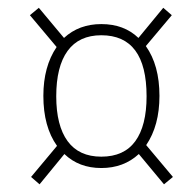

<svg xmlns="http://www.w3.org/2000/svg" viewBox="-20 -588 500 495"><path d="M425.8 -131.8 402.8 -112.8 337.9 -190.9Q298.8 -154.8 241.2 -154.8Q183.6 -154.8 146 -190.9L82 -112.8L60.1 -131.8L127 -211.9Q91.8 -261.2 91.8 -340.8Q91.8 -416.5 126 -466.8L57.1 -548.8L80.1 -567.9L145 -490.2Q183.6 -525.9 241.2 -525.9Q299.8 -525.9 336.9 -490.2L400.9 -567.9L422.9 -548.8L356 -469.2Q391.1 -419.9 391.1 -340.8Q391.1 -264.2 356.9 -213.9ZM241.2 -184.1Q299.8 -184.1 328.9 -224.1Q357.9 -264.2 357.9 -339.8Q357.9 -497.1 241.2 -497.1Q183.6 -497.1 154.3 -456.8Q125 -416.5 125 -339.8Q125 -264.2 154.3 -224.1Q183.6 -184.1 241.2 -184.1Z"/></svg>

Font: Fira Sans Compressed UltraLight
Style: Italic
Weight: 200
Width: 3
Italic angle: -8°
Designer: Carrois Corporate & Edenspiekermann AG
Foundry: Carrois Corporate GbR & Edenspiekermann AG
Version: Version 4.203;PS 004.203;hotconv 1.0.88;makeotf.lib2.5.64775